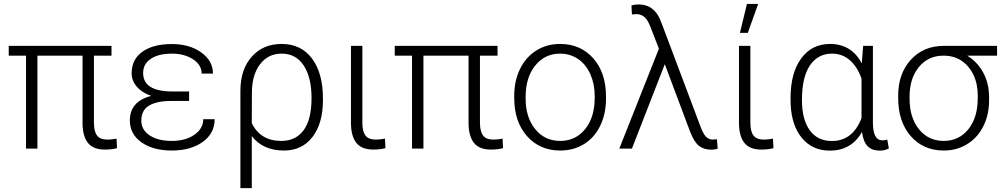

<svg xmlns="http://www.w3.org/2000/svg" viewBox="-20 -764 5148 987"><path d="M553.2 -478H462.9V-133.3Q462.9 -89.4 478.5 -67.9Q494.1 -46.4 531.7 -46.4Q554.7 -46.4 579.1 -51.3L581.5 -2.4Q554.7 4.9 519 4.9Q460 4.9 432.6 -28.8Q405.3 -62.5 404.3 -127.9V-478H172.4V0H113.8V-478H24.9V-528.3H553.2Z M647.5 -145Q647.5 -242.7 757.3 -271Q709 -288.1 682.9 -318.8Q656.7 -349.6 656.7 -387.7Q656.7 -458.5 711.9 -498Q767.1 -537.6 863.8 -537.6Q954.1 -537.6 1014.4 -494.6Q1074.7 -451.7 1074.7 -385.7H1016.6Q1016.6 -430.2 972.4 -459.2Q928.2 -488.3 863.8 -488.3Q795.4 -488.3 755.6 -461.9Q715.8 -435.5 715.8 -388.7Q715.8 -293.9 865.7 -293.9H952.1V-245.1H858.4Q784.2 -244.6 745.4 -220.7Q706.5 -196.8 706.5 -144Q706.5 -96.7 749.3 -68.1Q792 -39.6 863.8 -39.6Q933.6 -39.6 979.2 -71.3Q1024.9 -103 1024.9 -151.4H1083.5Q1083.5 -78.1 1021.7 -34.2Q960 9.8 863.8 9.8Q766.6 9.8 707 -32.5Q647.5 -74.7 647.5 -145Z M1427.7 -538.1Q1527.8 -538.1 1584 -463.1Q1640.1 -388.2 1640.1 -257.3V-249.5Q1640.1 -130.4 1586.7 -60.3Q1533.2 9.8 1439.5 9.8Q1331.1 9.8 1274.4 -64.5V203.1H1215.8V-299.8Q1216.8 -408.7 1274.9 -473.4Q1333 -538.1 1427.7 -538.1ZM1274.4 -130.9Q1318.8 -39.6 1426.3 -39.6Q1500 -39.6 1540.8 -94.5Q1581.5 -149.4 1581.5 -259.8Q1581.5 -365.7 1541.5 -427Q1501.5 -488.3 1427.7 -488.3Q1358.9 -488.3 1317.1 -434.1Q1275.4 -379.9 1274.9 -287.6Z M1842.8 -528.3V-131.8Q1842.8 -88.9 1858.6 -67.6Q1874.5 -46.4 1911.6 -46.4Q1934.6 -46.4 1959 -51.3L1961.4 -2.4Q1934.6 4.9 1898.9 4.9Q1838.9 4.9 1811.5 -30Q1784.2 -64.9 1784.2 -132.8V-528.3Z M2537.6 -478H2447.3V-133.3Q2447.3 -89.4 2462.9 -67.9Q2478.5 -46.4 2516.1 -46.4Q2539.1 -46.4 2563.5 -51.3L2565.9 -2.4Q2539.1 4.9 2503.4 4.9Q2444.3 4.9 2417 -28.8Q2389.6 -62.5 2388.7 -127.9V-478H2156.7V0H2098.1V-478H2009.3V-528.3H2537.6Z M2623.5 -272Q2623.5 -348.1 2653.1 -409.2Q2682.6 -470.2 2736.6 -504.2Q2790.5 -538.1 2858.9 -538.1Q2964.4 -538.1 3029.8 -464.1Q3095.2 -390.1 3095.2 -268.1V-255.9Q3095.2 -179.2 3065.7 -117.9Q3036.1 -56.6 2982.4 -23.4Q2928.7 9.8 2859.9 9.8Q2754.9 9.8 2689.2 -64.2Q2623.5 -138.2 2623.5 -260.3ZM2682.1 -255.9Q2682.1 -161.1 2731.2 -100.3Q2780.3 -39.6 2859.9 -39.6Q2939 -39.6 2988 -100.3Q3037.1 -161.1 3037.1 -260.7V-272Q3037.1 -332.5 3014.6 -382.8Q2992.2 -433.1 2951.7 -460.7Q2911.1 -488.3 2858.9 -488.3Q2780.8 -488.3 2731.4 -427Q2682.1 -365.7 2682.1 -266.6Z M3262.7 -741.2Q3338.9 -741.2 3372.1 -666.5L3384.8 -634.8L3582 -110.8Q3595.7 -74.7 3609.9 -60.5Q3624 -46.4 3644.5 -46.4L3665.5 -48.3L3669.4 0Q3657.7 5.4 3636.2 5.4Q3598.1 5.4 3573.2 -14.2Q3548.3 -33.7 3526.9 -88.9L3397.5 -434.1L3228.5 0H3163.6L3367.2 -513.7L3321.8 -630.4L3314.5 -646.5Q3293 -691.4 3251.5 -691.4L3228.5 -689.5L3226.1 -735.8Q3242.2 -741.2 3262.7 -741.2Z M3837.4 -528.3V-131.8Q3837.4 -88.9 3853.3 -67.6Q3869.1 -46.4 3906.2 -46.4Q3929.2 -46.4 3953.6 -51.3L3956.1 -2.4Q3929.2 4.9 3893.6 4.9Q3833.5 4.9 3806.2 -30Q3778.8 -64.9 3778.8 -132.8V-528.3ZM3819.8 -743.7H3877.4L3824.2 -595.2H3783.7Z M4467.3 -528.3V-130.9Q4467.8 -42.5 4516.6 -42.5Q4526.9 -42.5 4541 -46.4L4549.3 -1Q4529.3 10.3 4501.5 10.3Q4463.4 10.3 4440.7 -12Q4418 -34.2 4411.1 -85.9Q4357.4 10.3 4245.6 10.3Q4157.2 10.3 4103.3 -53.5Q4049.3 -117.2 4044.4 -229L4043.9 -259.8Q4043.9 -389.2 4098.6 -463.6Q4153.3 -538.1 4246.6 -538.1Q4357.4 -538.1 4410.2 -438L4417 -528.3ZM4102.5 -249.5Q4102.5 -149.9 4142.6 -94.5Q4182.6 -39.1 4256.3 -39.1Q4363.3 -39.1 4408.7 -156.7V-359.9Q4387.2 -421.4 4348.4 -454.8Q4309.6 -488.3 4257.3 -488.3Q4184.6 -488.3 4143.6 -427.7Q4102.5 -367.2 4102.5 -249.5Z M5105.5 -478H4952.1Q5005.4 -444.8 5034.9 -389.9Q5064.5 -335 5064.5 -263.2V-247.1Q5064.5 -174.8 5035.2 -115.7Q5005.9 -56.6 4952.4 -23.4Q4898.9 9.8 4831.5 9.8Q4726.6 9.8 4661.9 -64.2Q4597.2 -138.2 4597.2 -260.3V-272Q4597.2 -385.7 4662.4 -457Q4727.5 -528.3 4832.5 -528.3H5105.5ZM4655.8 -255.9Q4655.8 -159.7 4704.1 -99.6Q4752.4 -39.6 4831.5 -39.6Q4909.2 -39.6 4957.8 -99.4Q5006.3 -159.2 5006.3 -260.7V-272Q5006.3 -362.3 4958 -420.2Q4909.7 -478 4830.1 -478Q4752 -478 4703.9 -419.7Q4655.8 -361.3 4655.8 -268.1Z"/></svg>

Font: SteelSelectRoboto
Style: Regular
Weight: 300
Designer: Google
Version: Version 2.137; 2017